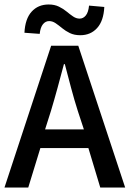

<svg xmlns="http://www.w3.org/2000/svg" viewBox="-21 -836 578 856"><path d="M426 0 373 -176H159L105 0H-1L207 -632H328L537 0ZM180 -259H353L326 -341Q310 -391 296 -444Q282 -497 268 -550H264Q250 -497 235.5 -444Q221 -391 206 -341ZM337 -679Q310 -679 290.5 -688.5Q271 -698 256 -710.5Q241 -723 227 -732.5Q213 -742 198 -742Q182 -742 170.5 -728Q159 -714 156 -685L88 -690Q91 -752 120 -784Q149 -816 196 -816Q222 -816 241.5 -806.5Q261 -797 276 -784.5Q291 -772 305 -762.5Q319 -753 334 -753Q350 -753 361.5 -767Q373 -781 376 -811L444 -805Q441 -743 412 -711Q383 -679 337 -679Z"/></svg>

Font: Narnoor Medium
Style: Regular
Weight: 500
Designer: S. Sridhar Murthy
Foundry: SIL International
Version: Version 3.000